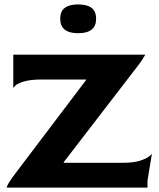

<svg xmlns="http://www.w3.org/2000/svg" viewBox="-20 -847 716 867"><path d="M646 -31V0H10Q10 -3 17 -16.5Q24 -30 45 -58L369 -486V-488H170Q117 -488 88 -479Q59 -470 49.5 -460.5Q40 -451 40 -448V-600H636Q634 -597 625.5 -582.5Q617 -568 598 -544L268 -115V-112H536Q582 -112 611 -121Q640 -130 653 -140.5Q666 -151 666 -153ZM414 -762Q414 -796 393.5 -811.5Q373 -827 333 -827Q293 -827 272.5 -811.5Q252 -796 252 -762Q252 -697 333 -697Q414 -697 414 -762Z"/></svg>

Font: Red Rose Bold
Style: Regular
Weight: 700
Designer: jaikishan Patel
Version: Version 1.000